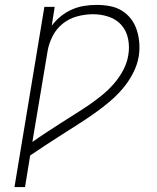

<svg xmlns="http://www.w3.org/2000/svg" viewBox="-20 -763 640 783"><path d="M39 0 161 -735H203L191 -658Q207 -680 228.5 -697Q250 -714 274 -724.5Q298 -735 323.5 -739Q349 -743 374 -743Q402 -743 428.5 -738Q455 -733 477 -719.5Q499 -706 514.5 -685.5Q530 -665 538 -640Q546 -615 548 -588Q550 -561 546 -534Q540 -498 522 -463.5Q504 -429 479 -400Q454 -371 424 -346Q394 -321 362 -298.5Q330 -276 297.5 -255.5Q265 -235 232.5 -214Q200 -193 167.5 -172Q135 -151 103 -129L82 0ZM112 -184Q140 -204 168.5 -222.5Q197 -241 225.5 -259.5Q254 -278 283 -296Q312 -314 340 -333Q368 -352 394.5 -373.5Q421 -395 443.5 -420.5Q466 -446 482 -476Q498 -506 503 -537Q509 -571 502.5 -604Q496 -637 475.5 -660.5Q455 -684 424 -694.5Q393 -705 359 -705Q328 -705 295.5 -696.5Q263 -688 236.5 -667Q210 -646 194.5 -615.5Q179 -585 174 -554Z"/></svg>

Font: Iosevka SS04 XLt Ex
Style: Italic
Weight: 200
Width: 7
Italic angle: -9°
Monospace: yes
Designer: Belleve Invis
Foundry: Belleve Invis
Version: Version 19.0.0; ttfautohint (v1.8.4)